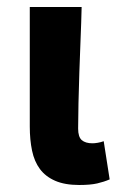

<svg xmlns="http://www.w3.org/2000/svg" viewBox="-20 -516 341 548"><path d="M206 12Q165 12 137.5 0Q110 -12 94 -33.5Q78 -55 71.5 -86Q65 -117 65 -155V-496H213Q212 -452 210 -404.5Q208 -357 206.5 -310.5Q205 -264 204 -222Q203 -180 203 -149Q203 -125 213.5 -116Q224 -107 244 -107Q250 -107 259 -108.5Q268 -110 276 -113L293 -4Q277 3 257.5 7.5Q238 12 206 12Z"/></svg>

Font: Giro Regular
Style: Bold
Weight: 700
Designer: Paul D. Hunt
Foundry: Adobe Systems Incorporated
Version: Version 1.000;PS 1.0;hotconv 1.0.88;makeotf.lib2.5.647800